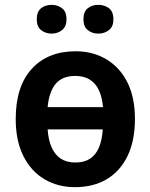

<svg xmlns="http://www.w3.org/2000/svg" viewBox="-20 -764 622 794"><path d="M538 -272Q538 -182 507.5 -119Q477 -56 421.5 -23Q366 10 290 10Q219 10 163.5 -23Q108 -56 76.5 -119Q45 -182 45 -272Q45 -407 111.5 -479.5Q178 -552 293 -552Q364 -552 419.5 -519Q475 -486 506.5 -424Q538 -362 538 -272ZM292 -92Q328 -92 352 -107.5Q376 -123 389 -153.5Q402 -184 405 -229H177Q180 -184 194 -153.5Q208 -123 232 -107.5Q256 -92 292 -92ZM291 -450Q238 -450 210.5 -417.5Q183 -385 177 -321H406Q402 -364 388.5 -392Q375 -420 351 -435Q327 -450 291 -450ZM132 -684Q132 -716 150 -730Q168 -744 194 -744Q218 -744 236.5 -730Q255 -716 255 -684Q255 -654 236.5 -639.5Q218 -625 194 -625Q168 -625 150 -639.5Q132 -654 132 -684ZM325 -684Q325 -716 343 -730Q361 -744 386 -744Q412 -744 430.5 -730Q449 -716 449 -684Q449 -654 430.5 -639.5Q412 -625 386 -625Q361 -625 343 -639.5Q325 -654 325 -684Z"/></svg>

Font: Noto Sans Display SemiBold
Style: Regular
Weight: 600
Designer: Monotype Design Team
Foundry: Monotype Imaging Inc.
Version: Version 2.003